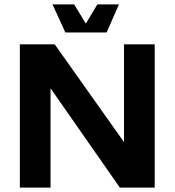

<svg xmlns="http://www.w3.org/2000/svg" viewBox="-20 -850 791 870"><path d="M681 0V-649H542V-206L228 -649H70V0H209V-450L523 0ZM519 -830H421L369 -743L316 -830H218L276 -703H463Z"/></svg>

Font: Play
Style: Bold
Weight: 700
Designer: Jonas Hecksher
Foundry: Jonas Hecksher, Playtypeª, e-types AS
Version: Version 1.002